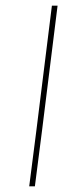

<svg xmlns="http://www.w3.org/2000/svg" viewBox="-20 -657 285 677"><path d="M128 -195 103 0H83L108 -195L163 -637H183Z"/></svg>

Font: Luna Sans Thin
Style: Italic
Weight: 250
Italic angle: -7°
Designer: Juan Pablo del Peral
Foundry: Huerta Tipografica
Version: Version 2.001; ttfautohint (v1.5)